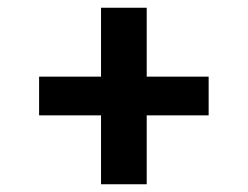

<svg xmlns="http://www.w3.org/2000/svg" viewBox="-20 -588 640 496"><path d="M241 -112V-290H81V-390H241V-568H359V-390H519V-290H359V-112Z"/></svg>

Font: Iosevka SS04 Extended
Style: Bold
Weight: 700
Width: 7
Monospace: yes
Designer: Belleve Invis
Foundry: Belleve Invis
Version: Version 19.0.0; ttfautohint (v1.8.4)